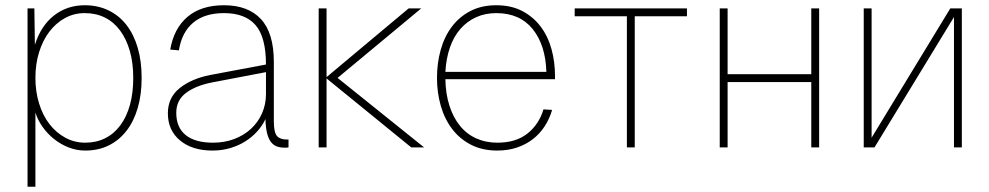

<svg xmlns="http://www.w3.org/2000/svg" viewBox="-20 -562 3772 732"><path d="M85 150V-530H111L113 -391Q136 -464 186 -503Q236 -542 303 -542Q353 -542 393.5 -522.5Q434 -503 462 -467Q490 -431 505 -380Q520 -329 520 -265Q520 -201 505 -150Q490 -99 462 -63Q434 -27 394.5 -7.5Q355 12 305 12Q272 12 241.5 0Q211 -12 186 -32Q161 -52 142.5 -78Q124 -104 115 -133V150ZM305 -18Q347 -18 381 -35Q415 -52 439 -84.5Q463 -117 475.5 -162.5Q488 -208 488 -265Q488 -322 475 -367.5Q462 -413 438 -445.5Q414 -478 380 -495Q346 -512 303 -512Q262 -512 227.5 -493Q193 -474 168 -441Q143 -408 129 -363Q115 -318 115 -265Q115 -213 129 -167.5Q143 -122 168.5 -89Q194 -56 229 -37Q264 -18 305 -18Z M790 12Q713 12 666.5 -26.5Q620 -65 620 -130Q620 -190 665 -226Q710 -262 781 -276L994 -316Q994 -420 954.5 -466Q915 -512 834 -512Q760 -512 716.5 -475.5Q673 -439 662 -370L629 -373Q643 -454 695 -498Q747 -542 834 -542Q926 -542 975 -489Q1024 -436 1024 -326V-100Q1024 -57 1036 -43.5Q1048 -30 1074 -30H1080V0Q1075 1 1072 1Q1069 1 1065 1Q1049 1 1036 -3.5Q1023 -8 1013.5 -20Q1004 -32 998.5 -53Q993 -74 992 -108Q981 -84 961.5 -62Q942 -40 916 -23.5Q890 -7 858 2.5Q826 12 790 12ZM792 -18Q836 -18 873 -32Q910 -46 937 -71Q964 -96 979 -130Q994 -164 994 -204V-287L790 -248Q727 -236 689.5 -208Q652 -180 652 -132Q652 -76 688 -47Q724 -18 792 -18Z M1548 0 1225 -263V0H1195V-530H1225V-268L1538 -530H1586L1267 -265L1597 0Z M1876 12Q1819 12 1776 -10Q1733 -32 1704 -70Q1675 -108 1660.5 -158.5Q1646 -209 1646 -265Q1646 -321 1660 -371.5Q1674 -422 1702.5 -460Q1731 -498 1773.5 -520Q1816 -542 1872 -542Q1929 -542 1971 -520Q2013 -498 2041 -461Q2069 -424 2082.5 -375Q2096 -326 2096 -272V-260H1678Q1679 -204 1693.5 -159Q1708 -114 1733.5 -82.5Q1759 -51 1795.5 -34.5Q1832 -18 1876 -18Q1947 -18 1991 -53Q2035 -88 2052 -145L2085 -143Q2075 -109 2056.5 -80.5Q2038 -52 2011.5 -31.5Q1985 -11 1951 0.5Q1917 12 1876 12ZM2063 -288Q2060 -390 2011 -451Q1962 -512 1872 -512Q1830 -512 1795.5 -496.5Q1761 -481 1735.5 -452Q1710 -423 1695.5 -381.5Q1681 -340 1678 -288Z M2370 0V-500H2171V-530H2599V-500H2400V0Z M2724 0V-530H2754V-279H3073V-530H3103V0H3073V-249H2754V0Z M3273 0V-530H3303V-37L3603 -530H3647V0H3617V-497L3314 0Z"/></svg>

Font: Geist Thin
Style: Regular
Weight: 400
Designer: Basement.studio, Andrés Briganti, Mateo Zaragoza
Foundry: Basement.studio, Vercel, Andrés Briganti, Guido Ferreyra, Mateo Zaragoza
Version: Version 1.401